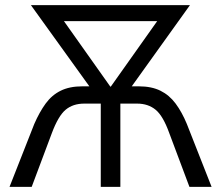

<svg xmlns="http://www.w3.org/2000/svg" viewBox="-20 -725 858 745"><path d="M17 0 113 -244Q133 -290 157 -323Q181 -356 215.5 -373Q250 -390 299 -390H358L344 -366L100 -705H717L474 -366L459 -390H519Q568 -390 602.5 -373Q637 -356 661.5 -323Q686 -290 705 -244L801 0H715L637 -208Q613 -275 584 -299Q555 -323 512 -323H447V0H371V-323H307Q263 -323 234.5 -299Q206 -275 181 -208L103 0ZM408 -389H410L614 -677L616 -643H201L204 -677Z"/></svg>

Font: Nunito Sans 10pt Condensed
Style: Regular
Weight: 400
Width: 3
Designer: Vernon Adams
Foundry: Vernon Adams
Version: Version 3.101;gftools[0.9.27]